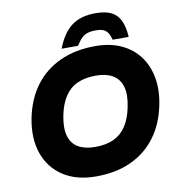

<svg xmlns="http://www.w3.org/2000/svg" viewBox="-95 -977 1002 1074"><g transform="rotate(-10 406.0 -440.0)"><path d="M365.1 9.5Q252.6 9.5 177.4 -40.5Q102.1 -90.4 72.6 -177.4Q43.1 -264.4 65.1 -375.5Q86.1 -480.3 141.8 -554.9Q197.5 -629.4 284.5 -669.5Q371.5 -709.5 485.5 -709.5Q569 -709.5 632 -680.5Q694.9 -651.5 733.9 -599.3Q772.9 -547.1 785.7 -476.3Q798.4 -405.6 781.4 -322.1Q760.4 -217.7 705 -143.4Q649.5 -69.1 563.8 -29.8Q478.1 9.5 365.1 9.5ZM387.9 -153.8Q450.1 -153.8 493.5 -173.9Q537 -194.1 564.6 -235.7Q592.1 -277.4 604.7 -340.5Q619.7 -411.2 606.2 -456.9Q592.6 -502.5 555.2 -524.4Q517.8 -546.2 459.7 -546.2Q397.9 -546.2 354.3 -526.1Q310.6 -505.9 283.2 -464.5Q255.9 -423.1 242.9 -359.5Q228.8 -288.8 241.9 -243.1Q255 -197.5 292.6 -175.6Q330.2 -153.8 387.9 -153.8ZM298.1 -727.6Q330.1 -812.1 382.1 -851.3Q434.1 -890.5 518.5 -890.5Q573.5 -890.5 607.2 -874Q641 -857.5 658.2 -821.8Q675.4 -786 679 -727.6H587.7Q580.7 -755.6 569.9 -770.1Q559.2 -784.7 542.9 -790.2Q526.6 -795.7 502 -795.7Q477.5 -795.7 458.7 -790.2Q439.9 -784.7 424.2 -770.1Q408.4 -755.6 391.4 -727.6Z"/></g></svg>

Font: REM Medium
Style: Italic
Weight: 500
Italic angle: -11°
Designer: Octavio Pardo
Foundry: Ashler Design
Version: Version 1.005;gftools[0.9.28]